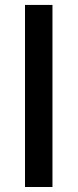

<svg xmlns="http://www.w3.org/2000/svg" viewBox="-20 -747 310 767"><path d="M189.6 -727.3H79.9V0H189.6Z"/></svg>

Font: RA Harald Medium
Style: Regular
Weight: 500
Designer: Rasmus Andersson
Foundry: rsms
Version: Version 3.000;hotconv 1.0.109;makeotfexe 2.5.65596